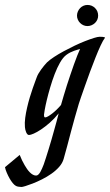

<svg xmlns="http://www.w3.org/2000/svg" viewBox="-149 -536 442 772"><path d="M168 -119.1Q160.2 -93.3 152.1 -64.2Q144 -35.2 136.2 -5.9Q128.4 23.4 121.1 51.5Q113.8 79.6 106.9 103Q102.1 120.1 88.6 135.3Q75.2 150.4 57.4 162.8Q39.6 175.3 19.5 185.3Q-0.5 195.3 -17.6 201.9Q-34.7 208.5 -46.9 212.2Q-59.1 215.8 -62 215.8Q-66.4 215.8 -74 214.8Q-81.5 213.9 -85.9 210.9Q-91.3 208 -97.9 200Q-104.5 191.9 -110.6 181.2Q-116.7 170.4 -121.8 158.4Q-127 146.5 -128.9 136.2L-69.8 86.9Q-60.5 110.4 -49.8 128.4Q-45.4 136.2 -40 143.8Q-34.7 151.4 -28.8 157.2Q-22.9 163.1 -16.6 166.5Q-10.3 169.9 -3.9 169.9Q1 169.9 5.1 166Q9.3 162.1 12.9 156Q16.6 149.9 20 141.8Q23.4 133.8 26.9 125Q30.8 113.8 35.9 97.9Q41 82 46.6 63.7Q52.2 45.4 57.9 25.9Q63.5 6.3 68.8 -12.7Q74.2 -31.7 78.9 -49.1Q83.5 -66.4 86.9 -80.1Q69.8 -59.1 51.3 -42.7Q32.7 -26.4 16.1 -15.4Q-0.5 -4.4 -13.4 1.2Q-26.4 6.8 -32.2 6.8Q-36.1 6.8 -38.8 3.9Q-41.5 1 -43.7 -3.9Q-45.9 -8.8 -47.1 -14.2Q-48.3 -19.5 -48.8 -24.9Q-50.3 -42 -47.6 -62.3Q-44.9 -82.5 -40 -103.5Q-35.2 -124.5 -29.1 -144.8Q-22.9 -165 -17.1 -181.9Q-11.2 -198.7 -6.8 -210.4Q-2.4 -222.2 -1 -226.1Q1 -231.9 5.6 -240Q10.3 -248 16.1 -256.1Q22 -264.2 28.1 -271.7Q34.2 -279.3 40 -285.2Q50.8 -295.4 68.6 -307.1Q86.4 -318.8 107.4 -330.1Q128.4 -341.3 150.6 -352.1Q172.9 -362.8 192.9 -370.6Q212.9 -378.4 228.5 -383.3Q244.1 -388.2 252 -388.2Q258.8 -388.2 263.9 -387.7Q269 -387.2 272 -386.2L272.9 -383.8Q265.6 -374.5 255.6 -353Q245.6 -331.5 234.9 -304.4Q224.1 -277.3 213.1 -247.6Q202.1 -217.8 192.9 -191.4Q183.6 -165 176.8 -145.5Q169.9 -126 168 -119.1ZM33.2 -64Q37.1 -64 44.7 -68.4Q52.2 -72.8 61 -79.6Q69.8 -86.4 79.1 -95.5Q88.4 -104.5 96.2 -113.8Q101.1 -130.9 107.2 -151.4Q113.3 -171.9 120.1 -193.4Q127 -214.8 134.3 -236.3Q141.6 -257.8 148.4 -277.1Q155.3 -296.4 161.6 -312.3Q168 -328.1 172.9 -338.9Q168.9 -337.9 162.8 -336.2Q156.7 -334.5 149.2 -331.8Q141.6 -329.1 133.3 -325Q125 -320.8 117.2 -314.9Q104 -304.7 92.3 -284.2Q80.6 -263.7 70.8 -238Q61 -212.4 53 -185.1Q44.9 -157.7 39.3 -134.3Q33.7 -110.8 30.8 -94.2Q27.8 -77.6 27.8 -74.2Q27.8 -70.3 28.6 -67.1Q29.3 -64 33.2 -64ZM160.6 -473.1Q160.6 -481.9 164.1 -489.7Q167.5 -497.6 173.1 -503.4Q178.7 -509.3 186.3 -512.7Q193.8 -516.1 202.6 -516.1Q220.7 -516.1 233.2 -503.7Q245.6 -491.2 245.6 -473.1Q245.6 -464.4 242.2 -456.8Q238.8 -449.2 232.9 -443.6Q227.1 -438 219.2 -434.6Q211.4 -431.2 202.6 -431.2Q193.8 -431.2 186.3 -434.6Q178.7 -438 173.1 -443.6Q167.5 -449.2 164.1 -456.8Q160.6 -464.4 160.6 -473.1Z"/></svg>

Font: Romanesco
Style: Regular
Weight: 400
Designer: Astigmatic (AOETI)
Foundry: Astigmatic (AOETI)
Version: Version 1.000